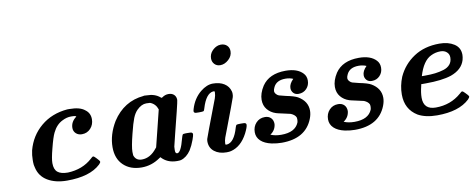

<svg xmlns="http://www.w3.org/2000/svg" viewBox="-61 -972 3114 1257"><g transform="rotate(-10 1495.5 -343.0)"><path d="M224 -121Q224 -79 246 -61Q268 -43 314 -43Q412 -47 477 -106Q489 -118 494 -118Q500 -118 512 -105Q534 -83 534 -76Q534 -70 523 -59Q452 8 300 8Q223 8 171 -23Q119 -54 106 -114Q101 -131 101 -149V-164Q101 -196 108 -227Q133 -321 205 -381.5Q277 -442 381 -451H395Q465 -451 497 -424Q529 -401 529 -360Q529 -324 506 -299Q483 -274 448 -274Q424 -274 408.5 -288.5Q393 -303 393 -325Q393 -366 431 -394Q431 -401 397 -401Q368 -401 339 -386Q297 -366 273 -316Q259 -288 241 -216Q224 -151 224 -121Z M796 8Q721 8 675.5 -35.5Q630 -79 630 -155Q630 -239 680 -322Q756 -439 888 -451L891 -452Q894 -452 896 -452Q898 -452 903 -451.5Q908 -451 911 -451Q963 -451 997 -422L1003 -418L1005 -419Q1007 -420 1009 -421Q1028 -435 1051 -435Q1074 -435 1087.5 -422Q1101 -409 1101 -387Q1101 -380 1084.5 -312.5Q1068 -245 1049.5 -173Q1031 -101 1029 -89Q1028 -84 1028 -69V-63Q1028 -43 1041 -43Q1065 -43 1088 -132Q1094 -154 1097.5 -158Q1101 -162 1118 -162H1128Q1153 -162 1157 -160Q1164 -156 1164 -148Q1164 -140 1154 -112Q1141 -76 1123 -47Q1095 -6 1057 5Q1050 7 1031 7Q966 7 927 -37L918 -31Q862 8 796 8ZM971 -347Q958 -386 922 -399Q916 -400 897 -400Q865 -400 834 -369Q816 -351 803.5 -320Q791 -289 774 -220Q753 -137 753 -103Q753 -85 754 -80Q766 -43 806 -43Q862 -43 905 -98L911 -105Q921 -145 941 -225.5Q961 -306 971 -347Z M1419 -562Q1395 -562 1380.5 -577.5Q1366 -593 1366 -615Q1366 -643 1384.5 -664Q1403 -685 1428 -692Q1438 -694 1444 -694Q1469 -694 1484.5 -679.5Q1500 -665 1500 -641Q1500 -609 1474 -585.5Q1448 -562 1419 -562ZM1266 -418Q1308 -452 1349 -452Q1394 -452 1424 -433Q1454 -414 1463 -380Q1465 -372 1465 -364Q1465 -350 1462 -341Q1462 -339 1439 -277.5Q1416 -216 1392 -153L1368 -90Q1361 -69 1361 -55Q1360 -46 1361.5 -44.5Q1363 -43 1371 -43Q1420 -48 1447 -143Q1451 -157 1455.5 -159.5Q1460 -162 1484 -162Q1509 -162 1513 -160Q1520 -156 1520 -148Q1520 -133 1500 -93Q1458 -13 1390 4Q1379 7 1360 7Q1311 7 1279.5 -17.5Q1248 -42 1248 -85Q1248 -87 1248.5 -91.5Q1249 -96 1249.5 -99Q1250 -102 1251 -104Q1251 -105 1274 -167Q1297 -229 1321 -291Q1345 -353 1345 -354Q1352 -375 1352 -389Q1353 -398 1351.5 -399.5Q1350 -401 1342 -401Q1294 -396 1266 -302Q1262 -287 1257.5 -284.5Q1253 -282 1228 -282Q1204 -282 1200 -284Q1193 -288 1193 -296Q1193 -300 1196 -309Q1216 -377 1266 -418Z M1662 -57Q1692 -44 1733 -44Q1825 -44 1850 -104Q1853 -113 1853 -124Q1853 -135 1851 -140Q1843 -157 1817 -168Q1815 -169 1770.5 -178.5Q1726 -188 1722 -190Q1688 -201 1666.5 -227Q1645 -253 1645 -291Q1645 -334 1675 -381Q1723 -452 1832 -452Q1910 -452 1947 -412Q1965 -393 1965 -364Q1965 -332 1944 -310Q1923 -288 1891 -288Q1869 -288 1856.5 -301.5Q1844 -315 1844 -334Q1844 -362 1873 -391Q1850 -401 1822 -401Q1763 -401 1743 -360Q1735 -344 1735 -334Q1735 -322 1745 -312Q1752 -304 1762 -300.5Q1772 -297 1807 -289Q1862 -278 1883 -266Q1945 -230 1945 -167Q1945 -142 1934 -114Q1886 8 1727 8Q1695 8 1660 1Q1614 -9 1589 -32.5Q1564 -56 1564 -90Q1564 -127 1587 -152Q1610 -177 1646 -177Q1671 -177 1686 -162Q1701 -147 1701 -121Q1697 -80 1662 -57Z M2149 -57Q2179 -44 2220 -44Q2312 -44 2337 -104Q2340 -113 2340 -124Q2340 -135 2338 -140Q2330 -157 2304 -168Q2302 -169 2257.5 -178.5Q2213 -188 2209 -190Q2175 -201 2153.5 -227Q2132 -253 2132 -291Q2132 -334 2162 -381Q2210 -452 2319 -452Q2397 -452 2434 -412Q2452 -393 2452 -364Q2452 -332 2431 -310Q2410 -288 2378 -288Q2356 -288 2343.5 -301.5Q2331 -315 2331 -334Q2331 -362 2360 -391Q2337 -401 2309 -401Q2250 -401 2230 -360Q2222 -344 2222 -334Q2222 -322 2232 -312Q2239 -304 2249 -300.5Q2259 -297 2294 -289Q2349 -278 2370 -266Q2432 -230 2432 -167Q2432 -142 2421 -114Q2373 8 2214 8Q2182 8 2147 1Q2101 -9 2076 -32.5Q2051 -56 2051 -90Q2051 -127 2074 -152Q2097 -177 2133 -177Q2158 -177 2173 -162Q2188 -147 2188 -121Q2184 -80 2149 -57Z M2679 -123Q2679 -44 2760 -44Q2859 -44 2930 -106Q2942 -118 2947 -118Q2953 -118 2965 -105Q2986 -84 2987 -79Q2988 -71 2976 -59Q2905 8 2760 8Q2683 8 2633 -20Q2555 -68 2555 -166Q2555 -224 2578 -281Q2613 -358 2684 -405Q2755 -452 2855 -452Q2913 -452 2952 -427Q2991 -402 2991 -354Q2991 -339 2986 -320Q2968 -259 2893 -232Q2830 -211 2722 -211H2692L2690 -200Q2679 -157 2679 -123ZM2910 -351Q2910 -373 2894 -387Q2878 -401 2853 -401Q2819 -401 2789 -386Q2734 -360 2705 -262H2727Q2765 -262 2794 -265.5Q2823 -269 2851 -277.5Q2879 -286 2894.5 -304.5Q2910 -323 2910 -351Z"/></g></svg>

Font: KaTeX_Main
Style: Bold Italic
Weight: 700
Version: Version 1.1; ttfautohint (v1.3)